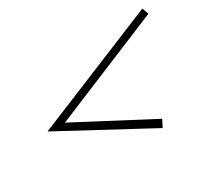

<svg xmlns="http://www.w3.org/2000/svg" viewBox="-96 -733 801 738"><g transform="rotate(-30 305.0 -363.5)"><path d="M610 -553 123 -351 454 -177 438 -145 48 -355 600 -582Z"/></g></svg>

Font: Playfair Display SC
Style: Bold Italic
Weight: 700
Italic angle: -14°
Designer: Claus Eggers Sørensen
Foundry: Claus Eggers Sørensen
Version: Version 1.200; ttfautohint (v1.6)